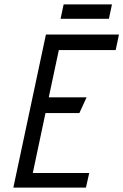

<svg xmlns="http://www.w3.org/2000/svg" viewBox="-20 -858 564 878"><path d="M492 -838H271L257 -772H478ZM41 0H373L388 -67H130L188 -341H343L376 -413H203L249 -629H509L524 -700H190Z"/></svg>

Font: Advent Pro Medium
Style: Italic
Weight: 500
Italic angle: -12°
Version: Version 3.000